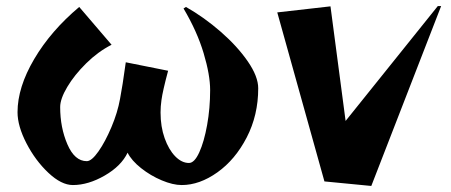

<svg xmlns="http://www.w3.org/2000/svg" viewBox="-20 -600 1493 635"><path d="M38 -229Q38 -311 93 -404.5Q148 -498 242 -577L349 -452Q304 -429 265 -390.5Q226 -352 202.5 -312.5Q179 -273 179 -246Q179 -178 203 -122.5Q227 -67 267 -67Q283 -67 305.5 -99Q328 -131 348.5 -179.5Q369 -228 377 -273Q385 -314 396 -394L536 -366Q518 -299 514 -269Q511 -248 511 -228Q511 -181 524.5 -143Q538 -105 559.5 -83Q581 -61 605 -61Q623 -61 639 -96Q655 -131 665 -186.5Q675 -242 675 -302Q675 -352 653.5 -424Q632 -496 587 -572L595 -577Q655 -543 710 -495Q765 -447 799.5 -397Q834 -347 834 -308Q834 -219 796 -145.5Q758 -72 699 -30Q640 12 581 12Q552 12 515 -3.5Q478 -19 446.5 -44Q415 -69 402 -95Q381 -51 326.5 -19.5Q272 12 221 12Q183 12 140 -28.5Q97 -69 67.5 -126Q38 -183 38 -229Z M1053 0 897 -559 1073 -579 1123 -200 1428 -580H1439L1208 15Z"/></svg>

Font: Tiejili SC
Style: Regular
Weight: 400
Designer: Buernia
Foundry: Ershou Xiaoxi Press
Version: Version 1.100